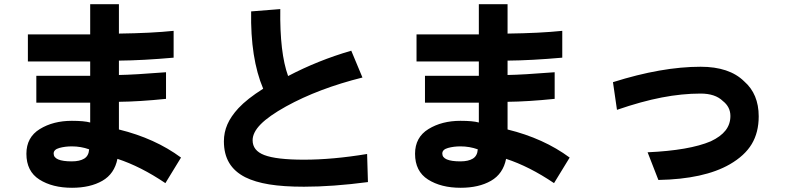

<svg xmlns="http://www.w3.org/2000/svg" viewBox="-20 -755 3720 909"><path d="M763 112Q646 33 536 -3Q522 68 464.5 101Q407 134 321 134Q228 134 166.5 95Q105 56 105 -27Q105 -105 168.5 -144Q232 -183 320 -183Q379 -183 407 -175V-269H152V-396H407V-464H112V-592H407V-735H543V-596Q697 -598 802 -609V-482Q656 -469 543 -468V-400Q613 -401 766 -413V-287Q640 -274 543 -273V-142Q714 -100 837 -9ZM320 -62Q288 -62 261 -54.5Q234 -47 234 -28Q234 9 320 9Q357 9 378.5 -4Q400 -17 402 -48Q363 -62 320 -62Z M1722 107Q1555 129 1419 129Q1322 129 1254.5 118Q1187 107 1141 84Q1090 58 1065 16Q1040 -26 1040 -86Q1040 -128 1056.5 -166Q1073 -204 1109 -243Q1150 -287 1226 -335Q1165 -479 1169 -701L1307 -712Q1304 -505 1344 -395Q1485 -469 1643 -515L1696 -388Q1488 -336 1334 -251Q1253 -206 1214.5 -167Q1176 -128 1176 -91Q1176 -42 1231 -21Q1288 1 1419 1Q1555 1 1718 -26Z M2603 112Q2486 33 2376 -3Q2362 68 2304.5 101Q2247 134 2161 134Q2068 134 2006.5 95Q1945 56 1945 -27Q1945 -105 2008.5 -144Q2072 -183 2160 -183Q2219 -183 2247 -175V-269H1992V-396H2247V-464H1952V-592H2247V-735H2383V-596Q2537 -598 2642 -609V-482Q2496 -469 2383 -468V-400Q2453 -401 2606 -413V-287Q2480 -274 2383 -273V-142Q2554 -100 2677 -9ZM2160 -62Q2128 -62 2101 -54.5Q2074 -47 2074 -28Q2074 9 2160 9Q2197 9 2218.5 -4Q2240 -17 2242 -48Q2203 -62 2160 -62Z M3046 -34Q3244 -43 3345 -86Q3392 -108 3415 -137.5Q3438 -167 3438 -206Q3438 -249 3402 -277Q3366 -312 3297 -312Q3209 -312 3113 -293.5Q3017 -275 2901 -235L2882 -366Q3113 -439 3297 -439Q3433 -439 3503 -370Q3572 -310 3572 -204Q3572 -128 3539 -73Q3506 -18 3435 23Q3313 93 3097 97Z"/></svg>

Font: BM Euljiro oraeorae
Style: Regular
Weight: 400
Designer: Bongjin Kim; Bomjun Kim; Myungsoo Han; Hyesun Chae; Mikyoung Jeong; Wujin Sim; Minjae Kang; Suwha Jang;
Foundry: Sandoll Inc.
Version: Version 1.000;hotconv 1.0.109;makeexe 2.5.65596